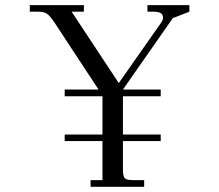

<svg xmlns="http://www.w3.org/2000/svg" viewBox="-20 -722 847 742"><path d="M95.2 -676.8V-702.1H304.2V-676.8H256.8L439 -400.9L604 -636.2Q609.9 -645 609.9 -653.8Q609.9 -666.5 600.8 -671.6Q591.8 -676.8 571.8 -676.8H549.8V-702.1H711.9V-676.8L647.9 -651.9L455.1 -376H601.1V-350.1H455.1V-202.1H601.1V-176.8H455.1V-65.9Q455.1 -41 462.2 -33.4Q469.2 -25.9 494.1 -25.9H537.1V0H330.1V-25.9H376V-176.8H230V-202.1H376V-350.1H230V-376H360.8L189 -637.2Q173.3 -660.2 162.1 -668.5Q150.9 -676.8 127.9 -676.8Z"/></svg>

Font: Dihjauti
Style: Regular
Weight: 400
Designer: T. Christopher White
Version: Version 3.0.0